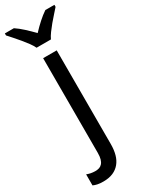

<svg xmlns="http://www.w3.org/2000/svg" viewBox="-290 -807 839 1088"><g transform="rotate(-30 129.5 -263.0)"><path d="M32.2 240.2Q8.8 240.2 -6.6 236.8Q-22 233.4 -33.2 228V155.8Q-20.5 160.6 -7.3 163.3Q5.9 166 22.9 166Q36.1 166 47.4 162.4Q58.6 158.7 67.1 149.2Q75.7 139.6 80.3 123.8Q85 107.9 85 83V-536.1H173.8V77.1Q173.8 114.7 165.5 144.8Q157.2 174.8 139.6 196Q122.1 217.3 95.5 228.8Q68.8 240.2 32.2 240.2ZM291.5 -752.9Q279.3 -738.8 262.5 -720.2Q245.6 -701.7 229.2 -681.9Q212.9 -662.1 198.5 -642.6Q184.1 -623 176.3 -606H82.5Q74.7 -623 60.3 -642.6Q45.9 -662.1 29.5 -681.9Q13.2 -701.7 -3.4 -720.2Q-20 -738.8 -32.7 -752.9V-766.1H26.4Q51.3 -749.5 77.1 -725.8Q103 -702.1 129.4 -674.8Q154.8 -702.1 181.2 -725.8Q207.5 -749.5 232.4 -766.1H291.5Z"/></g></svg>

Font: Genotype
Style: Regular
Weight: 400
Foundry: Ascender Corporation
Version: Version 1.00